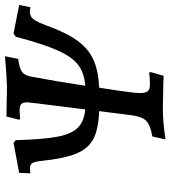

<svg xmlns="http://www.w3.org/2000/svg" viewBox="24 -712 698 787"><g transform="rotate(-90 373.5 -318.0)"><path d="M747 -589 738 -543Q724 -545 720 -545Q700 -545 689 -531Q678 -517 663 -477Q634 -396 601 -350.5Q568 -305 522.5 -284.5Q477 -264 408 -261Q386 -121 386 -96Q386 -71 393.5 -62Q401 -53 420 -53Q452 -53 470 -56L472 -50L457 3Q439 3 428 2L322 0Q267 0 196 11L208 -43Q255 -51 272.5 -68.5Q290 -86 295 -128L312 -261Q238 -264 198.5 -284.5Q159 -305 138.5 -353.5Q118 -402 108 -497Q105 -525 99 -535Q93 -545 76 -545Q73 -545 57 -543L59 -589L182 -612L193 -603Q196 -491 207 -433Q218 -375 243.5 -349Q269 -323 319 -318L346 -534Q348 -552 348 -556Q348 -574 341 -580.5Q334 -587 318 -587Q303 -587 279 -585L277 -591L290 -641L355 -640Q376 -639 414 -639Q441 -639 537 -647L526 -593Q487 -588 472 -576.5Q457 -565 453 -537Q434 -437 416 -318Q469 -322 502 -347.5Q535 -373 561 -431.5Q587 -490 617 -603L630 -612Z"/></g></svg>

Font: Alegreya SC Medium
Style: Italic
Weight: 500
Italic angle: -7°
Designer: Juan Pablo del Peral
Foundry: Huerta Tipografica
Version: Version 2.007; ttfautohint (v1.6)